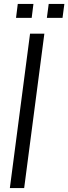

<svg xmlns="http://www.w3.org/2000/svg" viewBox="-20 -950 345 970"><path d="M148.9 -930.2 140.1 -859.9H61L69.8 -930.2ZM305.2 -930.2 295.9 -859.9H216.8L226.1 -930.2ZM204.1 -779.8 102.1 0H29.8L131.8 -779.8Z"/></svg>

Font: Cooper Hewitt
Style: Book Italic
Weight: 706
Designer: Village Type and Design LLC
Foundry: Cooper Hewitt Smithsonian Design Museum
Version: 1.000